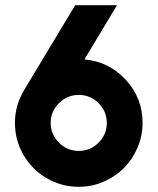

<svg xmlns="http://www.w3.org/2000/svg" viewBox="-20 -717 613 747"><path d="M534.7 -238.8Q534.7 -188.5 514.9 -142.3Q495.1 -96.2 461.9 -63Q428.7 -29.8 382.8 -10Q336.9 9.8 286.6 9.8Q219.2 9.8 162.1 -23.4Q105 -56.6 71.5 -114Q38.1 -171.4 38.1 -238.8Q38.1 -306.6 73.7 -366.2L272.5 -696.8H435.1L308.6 -485.8Q403.8 -477.5 469.2 -406.7Q534.7 -335.9 534.7 -238.8ZM363.5 -161.9Q395.5 -193.8 395.5 -238.8Q395.5 -283.7 363.5 -315.7Q331.5 -347.7 286.6 -347.7Q241.7 -347.7 209.5 -315.7Q177.2 -283.7 177.2 -238.8Q177.2 -193.8 209.5 -161.9Q241.7 -129.9 286.6 -129.9Q331.5 -129.9 363.5 -161.9Z"/></svg>

Font: Basically A Sans Serif
Style: Bold
Weight: 700
Designer: Hyung-Suk Kim
Foundry: Mental Design
Version: 1.000